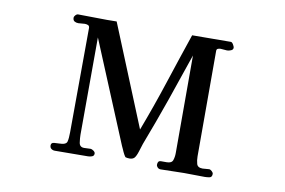

<svg xmlns="http://www.w3.org/2000/svg" viewBox="-63 -650 1126 758"><g transform="rotate(10 500.0 -271.0)"><path d="M826 -16Q826 -3 816.5 -1Q807 1 797 1Q776 1 755.5 0.5Q735 0 714 0Q691 0 667 1Q643 2 620 2Q613 2 608 -3Q603 -8 603 -14Q603 -30 616 -30Q629 -30 639 -30Q659 -30 663.5 -43Q668 -56 668 -72V-463Q636 -368 603 -273.5Q570 -179 534 -85Q530 -73 524 -53.5Q518 -34 511 -26Q507 -22 502 -20.5Q497 -19 492 -19Q488 -19 484 -19.5Q480 -20 476 -21Q474 -22 469 -31Q464 -40 460 -50Q456 -60 454 -63L286 -468Q286 -371 285.5 -273.5Q285 -176 285 -78Q285 -65 287.5 -47Q290 -29 308 -29Q315 -29 321 -29.5Q327 -30 334 -30Q339 -30 346 -25Q353 -20 353 -14Q353 -5 345 -2Q337 1 329 1L196 2Q188 2 182 -2.5Q176 -7 176 -16Q176 -27 188 -28Q200 -29 207 -29Q236 -29 239.5 -42.5Q243 -56 243 -80Q243 -185 244 -289.5Q245 -394 245 -498Q245 -507 239 -509.5Q233 -512 226 -512Q219 -512 213 -511Q207 -510 200 -510Q191 -510 184.5 -514Q178 -518 178 -528Q178 -533 183 -538.5Q188 -544 193 -544Q232 -544 270.5 -543Q309 -542 348 -543L513 -139Q551 -239 584 -340Q617 -441 651 -541Q689 -541 728 -541.5Q767 -542 806 -542Q811 -542 816 -533.5Q821 -525 821 -521Q821 -513 812.5 -509.5Q804 -506 797 -506Q790 -506 784 -507Q778 -508 771 -508Q766 -508 760.5 -506Q755 -504 755 -497V-74Q755 -58 759 -44Q763 -30 783 -30Q790 -30 796 -31Q802 -32 809 -32Q814 -32 820 -26.5Q826 -21 826 -16Z"/></g></svg>

Font: Kaisei Opti Medium
Style: Regular
Weight: 500
Designer: Font-Kai, 金井和夫
Foundry: KAZUO KANAI
Version: Version 5.003